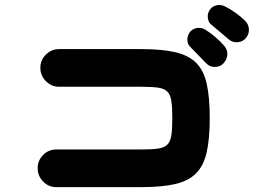

<svg xmlns="http://www.w3.org/2000/svg" viewBox="-20 -858 1044 790"><path d="M212 -88Q180 -88 157.5 -111Q135 -134 135 -166Q135 -198 157.5 -220.5Q180 -243 212 -243H561Q604 -243 629.5 -246.5Q655 -250 668 -262.5Q681 -275 685 -301Q689 -327 689 -372Q689 -417 685 -443Q681 -469 668 -481.5Q655 -494 629.5 -497.5Q604 -501 561 -501H223Q192 -501 169 -524Q146 -547 146 -579Q146 -611 169 -633.5Q192 -656 223 -656H561Q645 -656 700 -643.5Q755 -631 786.5 -600Q818 -569 830.5 -513.5Q843 -458 843 -372Q843 -287 830.5 -231.5Q818 -176 786.5 -144.5Q755 -113 700 -100.5Q645 -88 561 -88ZM828 -598Q818 -609 797 -630Q776 -651 761 -667Q751 -677 751 -695.5Q751 -714 764 -729Q775 -741 793 -743Q811 -745 826 -735Q843 -725 865.5 -706Q888 -687 902 -670Q916 -654 915.5 -634.5Q915 -615 900 -598Q887 -583 865 -582.5Q843 -582 828 -598ZM921 -696Q910 -706 887 -725Q864 -744 848 -758Q837 -767 835 -785.5Q833 -804 845 -820Q855 -833 872 -836.5Q889 -840 905 -832Q924 -823 947.5 -806.5Q971 -790 987 -774Q1002 -760 1004 -740Q1006 -720 993 -703Q981 -687 959.5 -684.5Q938 -682 921 -696Z"/></svg>

Font: Zen Maru Gothic Black
Style: Regular
Weight: 900
Designer: Yoshimichi Ohira
Foundry: Positype
Version: Version 1.001